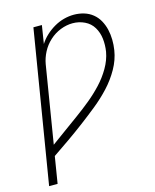

<svg xmlns="http://www.w3.org/2000/svg" viewBox="-112 -820 724 896"><g transform="rotate(-15 250.0 -371.5)"><path d="M13 0 134 -735H175L161 -647Q174 -668 193.5 -686Q213 -704 235.5 -717Q258 -730 282.5 -736.5Q307 -743 331 -743Q356 -743 379.5 -736Q403 -729 421.5 -714Q440 -699 451.5 -678Q463 -657 468.5 -633.5Q474 -610 474.5 -584.5Q475 -559 471 -534Q464 -489 440 -446.5Q416 -404 382.5 -368Q349 -332 310.5 -301Q272 -270 233.5 -241Q195 -212 155 -184Q115 -156 75 -129L54 0ZM84 -181Q118 -206 152.5 -231Q187 -256 222 -281.5Q257 -307 290 -334Q323 -361 352.5 -392.5Q382 -424 403.5 -461Q425 -498 432 -537Q437 -569 433.5 -599.5Q430 -630 415 -655Q400 -680 373 -693Q346 -706 315 -706Q286 -706 256.5 -694.5Q227 -683 203 -661Q179 -639 164.5 -611Q150 -583 145 -554Z"/></g></svg>

Font: Iosevka SS18 Extralight
Style: Italic
Weight: 200
Italic angle: -9°
Monospace: yes
Designer: Belleve Invis
Foundry: Belleve Invis
Version: Version 25.1.1; ttfautohint (v1.8.4)